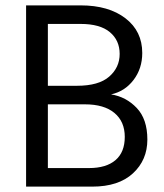

<svg xmlns="http://www.w3.org/2000/svg" viewBox="-20 -694 611 714"><path d="M296 -306H158V-69H311Q375 -69 409.5 -98.5Q444 -128 444 -185Q444 -242 405.5 -274Q367 -306 296 -306ZM280 -605H158V-375H266Q347 -375 386 -409Q425 -443 425 -493.5Q425 -544 388.5 -574.5Q352 -605 280 -605ZM323 0H77V-674H280Q384 -674 446.5 -626Q509 -578 509 -497Q509 -439 476.5 -396.5Q444 -354 393 -343Q449 -334 488.5 -292.5Q528 -251 528 -175Q528 -99 474.5 -49.5Q421 0 323 0Z"/></svg>

Font: Hind Mysuru
Style: Regular
Weight: 400
Designer: Manushi Parikh, Hitesh Malaviya
Foundry: Indian Type Foundry
Version: Version 0.703;PS 1.0;hotconv 1.0.86;makeotf.lib2.5.63406